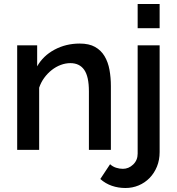

<svg xmlns="http://www.w3.org/2000/svg" viewBox="-20 -750 885 961"><path d="M608 191Q572 191 540 180Q508 169 482 146L531 72Q544 84 561 89.5Q578 95 595 95Q624 95 646.5 73.5Q669 52 669 19V-523H779V11Q779 51 765.5 84Q752 117 728.5 141Q705 165 674 178Q643 191 608 191ZM669 -609V-730H779V-609ZM535 0H425V-293Q425 -367 401.5 -400.5Q378 -434 332 -434Q308 -434 284 -425Q260 -416 239 -399.5Q218 -383 201.5 -360.5Q185 -338 176 -311V0H66V-523H166V-418Q196 -471 253 -501.5Q310 -532 379 -532Q426 -532 456 -515Q486 -498 503.5 -468.5Q521 -439 528 -400.5Q535 -362 535 -319Z"/></svg>

Font: IngvarSans
Style: Regular
Weight: 600
Version: Version 3.000